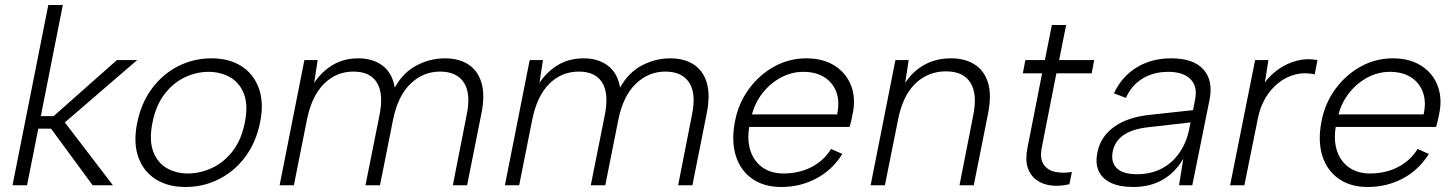

<svg xmlns="http://www.w3.org/2000/svg" viewBox="-20 -740 5811 767"><path d="M173 -720H231L143 -276H194L447 -500H528L239 -251L431 0H350L184 -226H133L88 0H30Z M721 7Q651 7 602 -24Q553 -55 532.5 -112.5Q512 -170 528 -249Q544 -329 587.5 -387Q631 -445 692.5 -476Q754 -507 825 -507Q895 -507 944 -476Q993 -445 1014 -387.5Q1035 -330 1019 -251Q1003 -171 959.5 -113Q916 -55 854 -24Q792 7 721 7ZM731 -47Q779 -47 826 -68.5Q873 -90 908.5 -135Q944 -180 958 -250Q972 -320 954.5 -365Q937 -410 899 -431.5Q861 -453 813 -453Q765 -453 719 -431.5Q673 -410 638 -365Q603 -320 589 -250Q575 -180 592 -135Q609 -90 646 -68.5Q683 -47 731 -47Z M1196 -500H1249L1235 -409Q1264 -453 1308.5 -480Q1353 -507 1412 -507Q1469 -507 1508 -478Q1547 -449 1557 -390Q1590 -450 1644 -478.5Q1698 -507 1758 -507Q1813 -507 1851 -482.5Q1889 -458 1903.5 -409Q1918 -360 1903 -286L1846 0H1789L1844 -280Q1862 -365 1833.5 -409.5Q1805 -454 1738 -454Q1670 -454 1619.5 -405Q1569 -356 1550 -261L1498 0H1440L1496 -280Q1513 -365 1486 -409.5Q1459 -454 1392 -454Q1323 -454 1274 -405Q1225 -356 1206 -261L1154 0H1097Z M2096 -500H2149L2135 -409Q2164 -453 2208.5 -480Q2253 -507 2312 -507Q2369 -507 2408 -478Q2447 -449 2457 -390Q2490 -450 2544 -478.5Q2598 -507 2658 -507Q2713 -507 2751 -482.5Q2789 -458 2803.5 -409Q2818 -360 2803 -286L2746 0H2689L2744 -280Q2762 -365 2733.5 -409.5Q2705 -454 2638 -454Q2570 -454 2519.5 -405Q2469 -356 2450 -261L2398 0H2340L2396 -280Q2413 -365 2386 -409.5Q2359 -454 2292 -454Q2223 -454 2174 -405Q2125 -356 2106 -261L2054 0H1997Z M3101 7Q3031 7 2984 -26.5Q2937 -60 2919 -119Q2901 -178 2916 -255Q2930 -328 2972 -385Q3014 -442 3073.5 -474.5Q3133 -507 3201 -507Q3268 -507 3314.5 -477.5Q3361 -448 3380.5 -396.5Q3400 -345 3385 -279Q3383 -269 3380.5 -257.5Q3378 -246 3374 -233H2973Q2964 -178 2978.5 -136Q2993 -94 3027 -70.5Q3061 -47 3110 -47Q3172 -47 3221.5 -72.5Q3271 -98 3300 -145L3345 -125Q3305 -61 3241 -27Q3177 7 3101 7ZM3324 -283Q3335 -333 3321.5 -371Q3308 -409 3274 -431Q3240 -453 3189 -453Q3143 -453 3101 -431Q3059 -409 3028 -370.5Q2997 -332 2984 -283Z M3557 -500H3610L3596 -409Q3626 -455 3672.5 -481Q3719 -507 3779 -507Q3835 -507 3873.5 -482.5Q3912 -458 3927 -409.5Q3942 -361 3927 -286L3870 0H3813L3868 -280Q3885 -365 3856.5 -410Q3828 -455 3759 -455Q3688 -455 3637.5 -407Q3587 -359 3568 -264L3515 0H3458Z M4154 -500 4182 -640H4239L4211 -500H4351L4341 -447H4200L4142 -152Q4133 -108 4148.5 -84Q4164 -60 4195 -53.5Q4226 -47 4262 -53L4252 -4Q4214 5 4179.5 1Q4145 -3 4120 -21.5Q4095 -40 4085 -72Q4075 -104 4085 -152L4143 -447H4066L4076 -500Z M4690 0 4707 -106Q4676 -52 4625.5 -22.5Q4575 7 4507 7Q4453 7 4418 -9.5Q4383 -26 4369 -57Q4355 -88 4364 -131Q4376 -194 4431 -233.5Q4486 -273 4580 -282L4746 -300L4754 -342Q4765 -394 4736 -423.5Q4707 -453 4647 -453Q4588 -453 4544 -426Q4500 -399 4478 -349L4430 -367Q4461 -434 4520.5 -470.5Q4580 -507 4659 -507Q4747 -507 4787 -463Q4827 -419 4812 -342L4743 0ZM4736 -251 4569 -232Q4504 -225 4468.5 -200.5Q4433 -176 4425 -134Q4417 -92 4441.5 -68Q4466 -44 4521 -44Q4579 -44 4622.5 -67.5Q4666 -91 4693.5 -132.5Q4721 -174 4731 -226Z M4994 -500H5047L5033 -411Q5056 -442 5089.5 -465Q5123 -488 5162.5 -498Q5202 -508 5243 -500L5232 -443Q5191 -452 5154.5 -442.5Q5118 -433 5087.5 -409Q5057 -385 5035.5 -349Q5014 -313 5005 -267L4951 0H4894Z M5444 7Q5374 7 5327 -26.5Q5280 -60 5262 -119Q5244 -178 5259 -255Q5273 -328 5315 -385Q5357 -442 5416.5 -474.5Q5476 -507 5544 -507Q5611 -507 5657.5 -477.5Q5704 -448 5723.5 -396.5Q5743 -345 5728 -279Q5726 -269 5723.5 -257.5Q5721 -246 5717 -233H5316Q5307 -178 5321.5 -136Q5336 -94 5370 -70.5Q5404 -47 5453 -47Q5515 -47 5564.5 -72.5Q5614 -98 5643 -145L5688 -125Q5648 -61 5584 -27Q5520 7 5444 7ZM5667 -283Q5678 -333 5664.5 -371Q5651 -409 5617 -431Q5583 -453 5532 -453Q5486 -453 5444 -431Q5402 -409 5371 -370.5Q5340 -332 5327 -283Z"/></svg>

Font: Albert Sans Light
Style: Italic
Weight: 300
Italic angle: -11.25°
Designer: Andreas Rasmussen
Foundry: a.Foundry
Version: Version 1.025